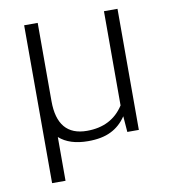

<svg xmlns="http://www.w3.org/2000/svg" viewBox="-79 -596 731 825"><g transform="rotate(-10 287.0 -183.5)"><path d="M81.5 -528.3 82 160.6H140.6V-30.3Q185.5 9.8 266.6 9.8Q327.1 9.8 366.2 -9.8Q405.8 -28.8 433.1 -69.3L438.5 0H488.8V-528.3H429.7V-117.2Q376.5 -34.7 269.5 -34.7Q140.6 -34.7 140.6 -187V-528.3Z"/></g></svg>

Font: My Font
Style: ExtraLight
Weight: 500
Designer: Vernon Adams
Foundry: newtypography
Version: Version 0.001